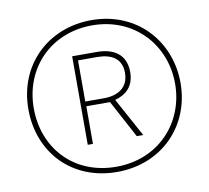

<svg xmlns="http://www.w3.org/2000/svg" viewBox="-80 -812 991 910"><g transform="rotate(-10 415.5 -357.0)"><path d="M413 8C628 8 781 -149 781 -356C781 -557 635 -722 416 -722C209 -722 49 -573 49 -357C49 -150 194 8 413 8ZM413 -17C208 -17 75 -166 75 -357C75 -552 217 -697 415 -697C617 -697 755 -545 755 -357C755 -169 617 -17 413 -17ZM297 -143H322V-324H436L533 -143H564L462 -330C514 -344 555 -378 555 -448C555 -533 497 -569 415 -569H297ZM411 -347H321V-545H413C482 -545 530 -517 530 -449C530 -377 478 -347 411 -347Z"/></g></svg>

Font: Noto Sans Lao UI Cond Thin
Style: Regular
Weight: 100
Width: 3
Designer: Monotype Design Team
Foundry: Monotype Imaging Inc.
Version: Version 2.000